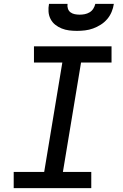

<svg xmlns="http://www.w3.org/2000/svg" viewBox="-20 -975 640 995"><path d="M51 0V-84H209L303 -651H156V-735H558V-651H400L306 -84H453V0ZM379 -815Q358 -815 338 -817.5Q318 -820 299.5 -827.5Q281 -835 266 -847Q251 -859 242 -876.5Q233 -894 231.5 -914.5Q230 -935 234 -955H330Q328 -942 332 -930Q336 -918 345.5 -911Q355 -904 367.5 -901.5Q380 -899 393 -899Q406 -899 419 -901.5Q432 -904 444 -911Q456 -918 463.5 -930Q471 -942 474 -955H570Q567 -934 558.5 -913.5Q550 -893 535.5 -876Q521 -859 502 -847Q483 -835 462.5 -827.5Q442 -820 420.5 -817.5Q399 -815 379 -815Z"/></svg>

Font: Iosevka Curly MdExObl
Style: Regular
Weight: 500
Width: 7
Italic angle: -9°
Monospace: yes
Designer: Belleve Invis
Foundry: Belleve Invis
Version: Version 11.1.0; ttfautohint (v1.8.3)